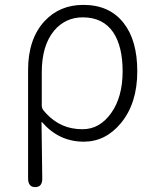

<svg xmlns="http://www.w3.org/2000/svg" viewBox="-20 -567 638 786"><path d="M124 199Q95 199 95 163V-281Q95 -407 162 -480Q224 -547 321 -547Q428 -547 486 -473Q542 -402 542 -275Q542 -144 475 -63Q412 13 323 13Q222 13 153 -66Q150 -70 150 -65L153 162Q154 199 124 199ZM318 -38Q388 -38 435 -104Q482 -170 482 -275Q482 -376 444 -434Q402 -496 319 -496Q248 -496 202 -442Q151 -381 151 -271V-135Q151 -123 159 -114Q192 -74 236 -54Q272 -38 318 -38Z"/></svg>

Font: Resource Han Rounded KR Light
Style: Regular
Weight: 300
Designer: Cyano Hao (round all glyphs); Ryoko NISHIZUKA 西塚涼子 (kana, bopomofo & ideographs); Paul D. Hunt (Latin, Greek & Cyrillic)
Foundry: Cyano Hao
Version: 0.990